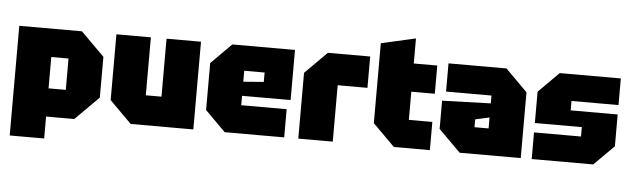

<svg xmlns="http://www.w3.org/2000/svg" viewBox="-51 -890 4012 1221"><g transform="rotate(5 1955.0 -280.0)"><path d="M40 140V-560H440L590 -410V-150L440 0H260V140ZM370 -380H260V-180H370Z M1200 -560V0H800L660 -140V-560H880V-190H980V-560Z M1270 -130V-430L1400 -560H1800V-240H1490V-180H1780V0H1400ZM1490 -330 1620 -340V-400H1490Z M1870 0V-420L2010 -560H2280V-360H2090V0Z M2340 -650 2560 -700V-540H2710V-360H2560V-180H2710V0H2480L2340 -140Z M2760 -140V-320L3070 -330V-380H2780V-560H3150L3290 -420V0H2900ZM2980 -220V-170H3070V-240Z M3360 0V-170H3660V-230H3360V-430L3490 -560H3880V-390H3580V-330H3880V-127L3753 0Z"/></g></svg>

Font: Tektur Black
Style: Regular
Weight: 900
Designer: Adam Jagosz
Foundry: Adam Jagosz
Version: Version 1.005;gftools[0.9.30]